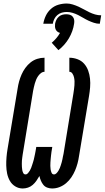

<svg xmlns="http://www.w3.org/2000/svg" viewBox="-20 -1063 595 1091"><path d="M276 8Q262 8 248.5 3Q235 -2 226.5 -12.5Q218 -23 212.5 -36Q207 -49 204 -63Q196 -49 187 -36Q178 -23 166 -12.5Q154 -2 139 3Q124 8 109 8Q86 8 66.5 -4Q47 -16 36 -35.5Q25 -55 20.5 -77Q16 -99 15.5 -122.5Q15 -146 17 -170Q19 -194 23 -217L80 -559Q83 -580 88.5 -600Q94 -620 102.5 -639.5Q111 -659 124 -677Q137 -695 154 -708.5Q171 -722 191.5 -728.5Q212 -735 233 -735V-655Q222 -655 212.5 -647.5Q203 -640 196.5 -630.5Q190 -621 185.5 -610.5Q181 -600 178 -589Q175 -578 172.5 -567.5Q170 -557 168 -546L112 -204Q110 -195 109 -186Q108 -177 106.5 -168Q105 -159 104.5 -150Q104 -141 104 -132Q104 -123 104.5 -114Q105 -105 106.5 -96.5Q108 -88 112 -80Q116 -72 125 -72Q133 -72 139 -79Q145 -86 149.5 -93.5Q154 -101 157 -109Q160 -117 162.5 -125Q165 -133 167.5 -140.5Q170 -148 172 -156Q174 -164 175.5 -172Q177 -180 179 -188Q181 -196 182 -204Q183 -212 185 -221L186 -228H277L276 -221Q274 -210 272.5 -200Q271 -190 270 -180Q269 -170 268 -160Q267 -150 266.5 -140Q266 -130 266 -120Q266 -110 267.5 -100.5Q269 -91 273 -81.5Q277 -72 287 -72Q295 -72 301.5 -79Q308 -86 312.5 -93.5Q317 -101 320 -108.5Q323 -116 325.5 -124Q328 -132 330.5 -140.5Q333 -149 334.5 -157Q336 -165 337.5 -173Q339 -181 341 -189L397 -531Q399 -543 400.5 -555Q402 -567 403 -578.5Q404 -590 403.5 -601.5Q403 -613 400.5 -624Q398 -635 391.5 -645Q385 -655 374 -655V-735Q398 -735 420.5 -726.5Q443 -718 458 -701Q473 -684 481 -662Q489 -640 491.5 -616Q494 -592 492 -567Q490 -542 486 -518L429 -176Q426 -155 420.5 -134.5Q415 -114 406.5 -94Q398 -74 385.5 -55.5Q373 -37 356 -22.5Q339 -8 318.5 0Q298 8 276 8ZM280 -928H226Q230 -952 240.5 -974Q251 -996 269.5 -1012.5Q288 -1029 311.5 -1036Q335 -1043 359 -1043Q376 -1043 393.5 -1037.5Q411 -1032 426.5 -1025Q442 -1018 457 -1009.5Q472 -1001 487.5 -993.5Q503 -986 520 -981Q537 -976 555 -976L547 -928Q530 -928 513.5 -933.5Q497 -939 482 -946Q467 -953 453 -961.5Q439 -970 424 -977.5Q409 -985 392.5 -990Q376 -995 359 -995Q345 -995 331 -991Q317 -987 306 -977.5Q295 -968 288.5 -955Q282 -942 280 -928ZM312 -778 274 -820Q288 -832 300 -846Q312 -860 321 -876Q313 -878 306.5 -883Q300 -888 296.5 -895.5Q293 -903 292.5 -911Q292 -919 293 -928Q295 -939 300 -949.5Q305 -960 314 -968Q323 -976 334 -979Q345 -982 356 -982Q367 -982 377 -979Q387 -976 393.5 -968Q400 -960 401.5 -949.5Q403 -939 401 -928Q398 -907 390.5 -886Q383 -865 371.5 -845.5Q360 -826 345 -809Q330 -792 312 -778Z"/></svg>

Font: Iosevka Slab Medium Oblique
Style: Regular
Weight: 500
Italic angle: -9°
Monospace: yes
Designer: Belleve Invis
Foundry: Belleve Invis
Version: Version 11.1.1; ttfautohint (v1.8.3)